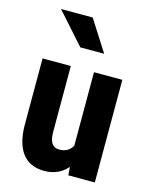

<svg xmlns="http://www.w3.org/2000/svg" viewBox="-114 -824 712 907"><g transform="rotate(15 241.5 -370.5)"><path d="M306.6 -2.9 303.7 -40.5Q260.7 9.3 190.9 9.3Q119.6 9.3 83 -39.1Q46.9 -86.9 46.4 -177.7V-498.5V-502H49.8H181.2H184.6V-498.5V-175.8Q185.5 -106.4 232.9 -106.4Q277.8 -106.4 297.9 -142.6V-498.5V-502H301.3H433.6H436.5V-498.5V-3.4V0H433.6H310.1H307.1ZM321.8 -598.6H205.1L70.3 -750H225.1Z"/></g></svg>

Font: MAUL Condensed Bold
Style: Condensed Bold
Weight: 700
Designer: MAUL
Version: Version 1.0; 2020; ttfautohint (v1.8.3)